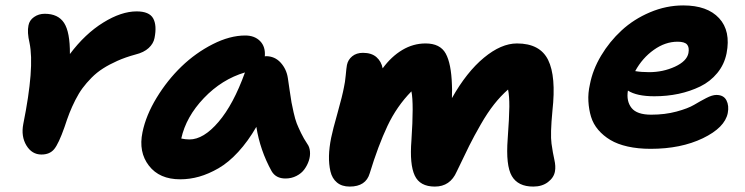

<svg xmlns="http://www.w3.org/2000/svg" viewBox="-20 -605 2746 708"><path d="M132.8 -35.2Q97.7 -35.2 77.4 -68.6Q57.1 -102.1 65.9 -147.9Q107.9 -356 88.9 -446.8Q79.6 -486.3 85 -511.2Q88.4 -530.3 105.5 -542.2Q122.6 -554.2 145 -554.2Q194.3 -554.2 216.3 -520.5Q238.3 -486.8 237.8 -405.8Q293.9 -480.5 360.6 -521.7Q427.2 -563 483.9 -563Q530.3 -563 544.7 -537.4Q559.1 -511.7 549.8 -464.8Q545.9 -444.3 528.3 -428Q510.7 -411.6 479 -403.8Q442.9 -394 412.8 -380.6Q382.8 -367.2 359.9 -352.5Q336.9 -337.9 317.6 -318.4Q298.3 -298.8 284.4 -280Q270.5 -261.2 257.8 -236.1Q245.1 -210.9 236.3 -188.5Q227.5 -166 217.8 -136.2Q196.3 -75.2 179.9 -55.2Q163.6 -35.2 132.8 -35.2Z M644.5 56.2Q567.9 56.2 529.1 5.9Q490.2 -44.4 505.4 -117.2Q518.1 -179.7 557.6 -244.6Q597.2 -309.6 649.4 -359.9Q701.7 -410.2 764.6 -442.1Q827.6 -474.1 884.3 -474.1Q918.9 -474.1 939.2 -453.4Q959.5 -432.6 956.5 -397L960.4 -397.9Q993.2 -397.9 1014.9 -374Q1036.6 -350.1 1041.5 -316.9Q1043.5 -304.2 1048.1 -271.7Q1052.7 -239.3 1054.9 -227.5Q1057.1 -215.8 1062.7 -190.4Q1068.4 -165 1074.2 -150.1Q1080.1 -135.3 1090.1 -114.5Q1100.1 -93.8 1113.3 -74.2Q1121.6 -63 1123 -46.4Q1124.5 -29.8 1118.9 -12.7Q1113.3 4.4 1102.5 19.3Q1091.8 34.2 1073.2 43.7Q1054.7 53.2 1032.7 53.2Q997.1 53.2 981.4 25.9Q939 -50.8 925.3 -137.2Q894.5 -84 858.6 -44.9Q822.8 -5.9 785.9 15.4Q749 36.6 714.4 46.4Q679.7 56.2 644.5 56.2ZM678.7 -90.8Q730.5 -90.8 785.6 -155.3Q840.8 -219.7 883.3 -337.9Q797.9 -312.5 731.9 -243.4Q666 -174.3 648.4 -94.2Q663.6 -90.8 678.7 -90.8Z M1269.5 83Q1240.7 83 1222.7 68.1Q1204.6 53.2 1198.5 26.9Q1192.4 0.5 1193.1 -30Q1193.8 -60.5 1201.2 -97.2Q1207 -126 1224.9 -189.2Q1242.7 -252.4 1248.5 -284.2Q1252.4 -300.8 1254.9 -327.6Q1257.3 -354.5 1259.3 -365.2Q1263.2 -384.8 1278.8 -397.5Q1294.4 -410.2 1318.4 -410.2Q1350.1 -410.2 1368.2 -394.3Q1386.2 -378.4 1391.1 -353Q1422.9 -396.5 1463.4 -420.7Q1503.9 -444.8 1549.3 -444.8Q1603 -444.8 1623.5 -407.7Q1644 -370.6 1646.5 -292Q1647 -284.2 1647 -275.6Q1647 -267.1 1646.7 -257.6Q1646.5 -248 1646.5 -243.2Q1700.7 -339.4 1764.4 -392.1Q1828.1 -444.8 1886.2 -444.8Q1971.2 -444.8 2001.2 -384Q2031.2 -323.2 2017.1 -196.8Q2008.8 -110.4 2013.7 -75.4Q2018.6 -40.5 2024.2 -16.1Q2029.8 8.3 2026.4 26.9Q2022.5 49.8 2000.7 66.4Q1979 83 1946.3 83Q1890.1 83 1867.4 44.2Q1844.7 5.4 1852.1 -92.8Q1857.9 -173.3 1858.2 -211.9Q1858.4 -250.5 1853.5 -274.9Q1826.2 -251 1801.8 -220Q1777.3 -189 1752.7 -146Q1728 -103 1710.2 -67.4Q1692.4 -31.7 1664.1 27.8Q1640.1 83 1583.5 83Q1528.3 83 1509.3 42.2Q1490.2 1.5 1497.1 -86.9Q1506.3 -224.1 1497.1 -268.1Q1442.9 -212.9 1408.7 -140.4Q1374.5 -67.9 1343.3 34.2Q1329.1 83 1269.5 83Z M2379.4 -56.2Q2332.5 -56.2 2294.7 -64.7Q2256.8 -73.2 2230.7 -88.9Q2204.6 -104.5 2186 -126.2Q2167.5 -147.9 2159.4 -174.6Q2151.4 -201.2 2149.7 -231.4Q2147.9 -261.7 2155.3 -293.9Q2165.5 -347.7 2196.5 -399.7Q2227.5 -451.7 2272.2 -492.9Q2316.9 -534.2 2376.7 -559.6Q2436.5 -585 2499.5 -585Q2588.4 -585 2631.8 -537.8Q2675.3 -490.7 2659.2 -408.2Q2650.9 -367.2 2625 -335.7Q2599.1 -304.2 2562 -286.1Q2524.9 -268.1 2482.2 -259Q2439.5 -250 2392.6 -250Q2328.1 -250 2295.4 -271Q2289.1 -231.9 2308.8 -207Q2328.6 -182.1 2381.3 -182.1Q2432.1 -182.1 2474.6 -193.6Q2517.1 -205.1 2539.6 -218.5Q2562 -231.9 2584.2 -243.4Q2606.4 -254.9 2621.6 -254.9Q2648.4 -254.9 2658.7 -235.1Q2668.9 -215.3 2663.6 -188Q2652.8 -134.3 2571.8 -95.2Q2490.7 -56.2 2379.4 -56.2ZM2478.5 -451.2Q2433.1 -451.2 2390.9 -421.1Q2348.6 -391.1 2322.3 -342.8Q2344.7 -338.9 2373.5 -338.9Q2424.8 -338.9 2468.8 -359.1Q2512.7 -379.4 2518.6 -409.2Q2522.5 -430.7 2513.4 -440.9Q2504.4 -451.2 2478.5 -451.2Z"/></svg>

Font: Shantell Sans Bouncy
Style: Bold Italic
Weight: 700
Italic angle: -11.31°
Designer: Stephen Nixon, Anya Danilova, Shantell Martin
Foundry: Arrow Type
Version: Version 1.006;[9816181b4]